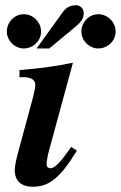

<svg xmlns="http://www.w3.org/2000/svg" viewBox="-20 -700 459 729"><path d="M250 -142 236 -122C209 -84 187 -61 172 -61C164 -61 157 -65 157 -77C157 -86 161 -111 166 -128L257 -462C203 -450 132 -440 54 -434V-407H68C98 -407 114 -397 114 -378C114 -370 112 -357 106 -333L51 -130C41 -94 36 -68 36 -54C36 -11 63 9 104 9C164 9 206 -20 272 -128ZM136 -580C136 -616 106 -646 70 -646C35 -646 6 -616 6 -580C6 -546 36 -516 70 -516C106 -516 136 -545 136 -580ZM119 -516H167L248 -583C283 -612 298 -624 298 -651C298 -667 284 -680 271 -680C251 -680 234 -676 217 -652ZM419 -580C419 -616 389 -646 353 -646C318 -646 289 -616 289 -580C289 -546 319 -516 353 -516C389 -516 419 -545 419 -580Z"/></svg>

Font: XITS
Style: Bold Italic
Weight: 700
Italic angle: -16.33°
Designer: MicroPress Inc., with final additions and corrections provided by Coen Hoffman, Elsevier (retired)
Version: Version 1.302